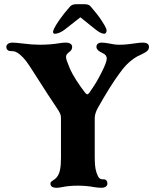

<svg xmlns="http://www.w3.org/2000/svg" viewBox="-20 -880 736 910"><path d="M219 -10Q219 -15 222.5 -18.5Q226 -22 231 -25Q242 -31 249 -40Q260 -53 264.5 -75Q269 -97 269 -130V-318Q269 -331 266 -339Q263 -347 254 -361L207 -432Q154 -514 139 -538Q115 -576 103 -591.5Q91 -607 75 -621Q63 -631 54 -634.5Q45 -638 30 -638Q21 -638 15.5 -643.5Q10 -649 10 -658Q10 -666 17.5 -672Q25 -678 40 -678Q52 -678 86 -674Q132 -668 168 -668Q218 -668 260 -675Q275 -678 292 -678Q306 -678 314 -672.5Q322 -667 322 -658Q322 -649.2 318 -643.1Q314 -637 305 -631L302 -628Q293 -621 293 -609Q293 -598 308 -563Q309 -561 310 -558Q322 -530 342 -499Q362 -468 383 -441Q390 -433 394 -433Q397.9 -433 403.7 -440.8Q424 -470 435.5 -489Q447 -508 462 -538Q486 -585 486 -603Q486 -619 467 -628Q437 -641 437 -658Q437 -667 443.5 -672.5Q450 -678 462 -678Q475 -678 497 -674Q523 -668 545 -668Q567 -668 584.5 -670Q602 -672 616 -674Q642 -678 656 -678Q686 -678 686 -658Q686 -648 680 -641Q674 -634 662 -628L646 -620Q629 -613 612 -601Q594 -588 578.5 -572Q563 -556 544 -529Q502 -472 444 -369Q429 -342 429 -320V-140Q429 -115 430.5 -96.5Q432 -78 438 -60Q444 -43 450 -36.5Q456 -30 469 -30H471Q480 -30 484.5 -24.5Q489 -19 489 -10Q489 -1 481.5 4.5Q474 10 459 10Q450 10 442.5 9Q435 8 427 7Q390 0 348.3 0Q308 0 273 7Q260 10 249 10Q219 10 219 -10ZM236 -744Q242 -757 261.5 -785.5Q281 -814 311 -848Q321 -860 341 -860H381Q401 -860 409 -850Q443 -811 461 -783.5Q479 -756 483 -745Q487 -735 483.5 -727.5Q480 -720 474 -720Q458 -720 432 -741L361 -798L287 -740Q274 -730 261.5 -725Q249 -720 241 -720Q225 -720 236 -744Z"/></svg>

Font: Raigarh
Style: Regular
Weight: 400
Designer: jaikishan Patel
Foundry: MagicType
Version: Version 1.000;FEAKit 1.0